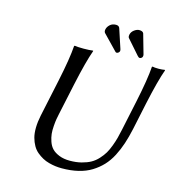

<svg xmlns="http://www.w3.org/2000/svg" viewBox="-120 -924 960 1037"><g transform="rotate(15 360.5 -405.0)"><path d="M353 -776.9Q356 -791 369.1 -803Q382.3 -814.9 402.3 -814.9Q418 -814.9 422.9 -803.2L459 -693.8Q460.9 -688.5 460 -683.1Q459 -677.7 453.9 -673.8Q448.7 -669.9 444.3 -669.9Q439.5 -669.9 437 -672.9L356 -756.8Q350.1 -764.6 353 -776.9ZM485.4 -782.2Q488.8 -798.3 503.4 -809.1Q518.1 -819.8 531.2 -819.8Q550.8 -819.8 555.7 -808.1L586.9 -698.2Q588.4 -692.4 586.9 -687Q585.9 -682.1 581.3 -678.5Q576.7 -674.8 571.3 -674.8Q565.9 -674.8 559.1 -682.6L488.3 -763.2Q482.9 -768.6 485.4 -782.2ZM615.7 -444.8Q643.1 -574.7 647.9 -645L650.9 -647.9Q660.6 -645 685.1 -645Q694.8 -645 703.9 -645.8Q712.9 -646.5 716.8 -647.5L720.7 -647.9L721.2 -645Q697.8 -580.6 668.5 -444.8L636.7 -294.9Q626.5 -248 614 -210.2Q601.6 -172.4 583.3 -137Q564.9 -101.6 540.3 -75.4Q515.6 -49.3 484.1 -29.8Q452.6 -10.3 410.9 -0.2Q369.1 9.8 318.8 9.8Q300.8 9.8 283.4 7.6Q266.1 5.4 246.6 0.2Q227.1 -4.9 210.2 -14.2Q193.4 -23.4 177.7 -36.4Q162.1 -49.3 151.1 -68.6Q140.1 -87.9 133.8 -111.3Q127.4 -134.8 127.9 -166.7Q128.4 -198.7 136.2 -235.8L180.7 -444.8Q208 -574.2 212.9 -645L215.8 -647.9Q231.9 -645 266.1 -645Q281.7 -645 294.9 -645.8Q308.1 -646.5 313.5 -647.5L318.8 -647.9L319.3 -645Q295.9 -580.6 266.6 -444.8L229 -269Q225.6 -252.4 223.1 -239Q220.7 -225.6 218.8 -200.4Q216.8 -175.3 218.8 -156Q220.7 -136.7 228.5 -114Q236.3 -91.3 250.7 -76.4Q265.1 -61.5 290.5 -51.3Q315.9 -41 350.6 -41Q385.7 -41 415.3 -48.6Q444.8 -56.2 465.8 -67.9Q486.8 -79.6 504.4 -98.9Q522 -118.2 533 -136.7Q543.9 -155.3 553.7 -181.6Q563.5 -208 568.8 -228.5Q573.2 -245.6 580.1 -276.9Z"/></g></svg>

Font: Linux Biolinum G
Style: Italic
Weight: 400
Italic angle: -12°
Designer: Philipp H. Poll
Foundry: Philipp H. Poll
Version: Version 0.5.1